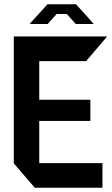

<svg xmlns="http://www.w3.org/2000/svg" viewBox="-20 -885 527 905"><path d="M144 0 45 -115V-116H463V0ZM45 -116V-713H165V-116ZM165 -315V-415H406V-315ZM165 -597V-713H484V-712L386 -597ZM162 -819 204 -865H338L380 -819ZM121 -772V-774L162 -819H247L205 -772ZM337 -772 295 -819H380L421 -773V-772Z"/></svg>

Font: Foldit Medium
Style: Regular
Weight: 500
Version: Version 1.003